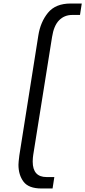

<svg xmlns="http://www.w3.org/2000/svg" viewBox="-20 -862 485 1092"><path d="M85 75Q85 62 90 22L198 -660Q210 -737 253 -789.5Q296 -842 382 -842H445L435 -777H391Q346 -777 316 -746.5Q286 -716 276 -651L169 19Q168 26 167 35.5Q166 45 166 57Q166 145 245 145H289L279 210H216Q143 210 114 171.5Q85 133 85 75Z"/></svg>

Font: Exo
Style: Italic
Weight: 400
Italic angle: -9°
Designer: Natanael Gama
Foundry: Natanael Gama
Version: Version 1.500; ttfautohint (v1.6)